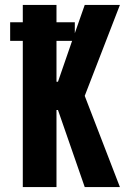

<svg xmlns="http://www.w3.org/2000/svg" viewBox="-20 -755 540 775"><path d="M72 0V-590H21V-665H72V-735H208V-665H282V-621L322 -735H464L322 -368L464 0H322L214 -311H208V0ZM208 -425H214L271 -590H208Z"/></svg>

Font: Iosevka SS18 Heavy
Style: Regular
Weight: 900
Monospace: yes
Designer: Belleve Invis
Foundry: Belleve Invis
Version: Version 25.1.1; ttfautohint (v1.8.4)